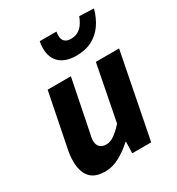

<svg xmlns="http://www.w3.org/2000/svg" viewBox="-179 -853 902 978"><g transform="rotate(-30 272.0 -364.0)"><path d="M154.8 12Q93.8 12 65.8 -21Q37.7 -54 37.7 -115.4Q37.7 -132.4 39.7 -150Q41.7 -167.6 45.7 -186L107.7 -496H244.4L185.5 -203.4Q182.5 -188.6 180 -177.2Q177.5 -165.8 177.5 -155.9Q177.5 -130.5 190.8 -117.6Q204 -104.6 228.3 -104.6Q250.5 -104.6 274.1 -120.6Q297.8 -136.6 327.5 -169.4L391.2 -496H527.9L430.4 0H318.8L321 -66.6H317Q283.8 -35.3 241.6 -11.7Q199.4 12 154.8 12ZM321.9 -572.4Q260.5 -572.4 226.3 -602.8Q192.2 -633.2 192.2 -690.1Q192.2 -699.4 193.3 -709.7Q194.4 -719.9 196.2 -730H294.4Q293.4 -722.5 292.9 -717.2Q292.4 -712 292.4 -707Q292.4 -684 304.8 -672.3Q317.1 -660.6 340.4 -660.6Q362.7 -660.6 380.3 -669.4Q397.9 -678.1 411.1 -695.9Q424.2 -713.7 434.2 -740L519 -736.4Q505.7 -687.2 480.2 -650.4Q454.7 -613.5 415.5 -592.9Q376.3 -572.4 321.9 -572.4Z"/></g></svg>

Font: Source Sans 3 VF
Style: Italic
Weight: 200
Italic angle: -11°
Designer: Paul D. Hunt
Foundry: Adobe Systems Incorporated
Version: Version 3.042;hotconv 1.0.118;makeotfexe 2.5.65603